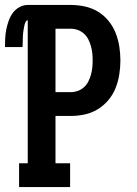

<svg xmlns="http://www.w3.org/2000/svg" viewBox="-33 -755 553 775"><path d="M44 0V-96H79V-673Q74 -673 71 -667.5Q68 -662 66.5 -656.5Q65 -651 64 -645Q63 -639 62 -633.5Q61 -628 60.5 -622.5Q60 -617 59.5 -611Q59 -605 59 -599.5Q59 -594 59 -588Q59 -582 58.5 -576.5Q58 -571 58 -565H-13Q-13 -583 -12 -601Q-11 -619 -7.5 -636.5Q-4 -654 2 -671Q8 -688 18.5 -702.5Q29 -717 45 -726Q61 -735 79 -735H253Q281 -735 309 -729Q337 -723 361.5 -708.5Q386 -694 404.5 -671.5Q423 -649 433.5 -622.5Q444 -596 448.5 -567.5Q453 -539 453 -511Q453 -483 448.5 -454.5Q444 -426 433.5 -399.5Q423 -373 404.5 -351Q386 -329 361.5 -314Q337 -299 309 -293Q281 -287 253 -287H191V-96H250V0ZM191 -383H253Q267 -383 281 -388Q295 -393 306 -403Q317 -413 323.5 -426Q330 -439 334 -453Q338 -467 339.5 -481.5Q341 -496 341 -511Q341 -526 339.5 -540.5Q338 -555 334 -569Q330 -583 323.5 -596Q317 -609 306 -619Q295 -629 281 -634Q267 -639 253 -639H191Z"/></svg>

Font: Iosevka Slab
Style: Bold
Weight: 700
Monospace: yes
Designer: Belleve Invis
Foundry: Belleve Invis
Version: Version 11.1.1; ttfautohint (v1.8.3)